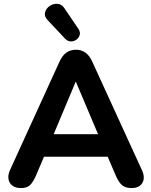

<svg xmlns="http://www.w3.org/2000/svg" viewBox="-20 -973 790 1002"><path d="M89.2 8.5Q62.2 8.5 45.2 -4Q28.2 -16.5 24.4 -37.8Q20.5 -59 32.2 -85.5L290.5 -651.2Q305.5 -684.2 327 -698.9Q348.5 -713.5 376.5 -713.5Q403.8 -713.5 425.1 -698.9Q446.5 -684.2 461.5 -651.2L720.5 -85.5Q733.2 -58.8 729.6 -37.1Q726 -15.5 709.6 -3.5Q693.2 8.5 667.2 8.5Q634.8 8.5 616.9 -6.9Q599 -22.2 585 -55L524.2 -196.2L584.8 -155H166.5L227 -196.2L167 -55Q152.2 -21.5 136.2 -6.5Q120.2 8.5 89.2 8.5ZM374.5 -545.2 244 -234.2 217 -272.5H534.2L508 -234.2L376.5 -545.2ZM319 -771.8 228 -868.8Q213.2 -884.2 214.2 -900.4Q215.2 -916.5 226 -929.6Q236.8 -942.8 253.4 -949.1Q270 -955.5 287.2 -951.8Q304.5 -948 316.8 -929.2L389.8 -821.2Q400 -805.5 396 -790.8Q392 -776 379 -766.2Q366 -756.5 349.5 -756.9Q333 -757.2 319 -771.8Z"/></svg>

Font: Nunito ExtraLight
Style: Regular
Weight: 200
Designer: Vernon Adams
Foundry: Vernon Adams
Version: Version 3.602;April 4, 2023;FontCreator 14.0.0.2856 64-bit